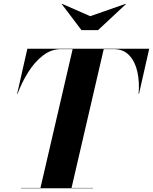

<svg xmlns="http://www.w3.org/2000/svg" viewBox="-20 -1012 822 1032"><path d="M465 -925 655.5 -991.5 657 -990 507 -850H418L312 -990L313.5 -991.5ZM93 -2H197.5L370.5 -748H308Q255.5 -748 211.2 -714Q167 -680 132.2 -625Q97.5 -570 74 -507H72L127 -750H782L727 -507H725Q730.5 -570.5 718.5 -625.5Q706.5 -680.5 675 -714.2Q643.5 -748 591 -748H537.5L364.5 -2H480V0H93Z"/></svg>

Font: Bodoni* 96
Style: Bold Italic
Weight: 700
Italic angle: -13°
Version: Version 2.2